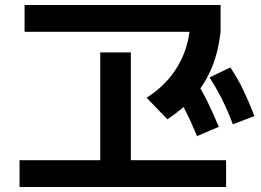

<svg xmlns="http://www.w3.org/2000/svg" viewBox="-20 -743 1040 766"><path d="M58 3V-104H380V-534H502V-104H882V3ZM78 -616V-723H860V-616ZM565 -353Q621 -389 658.5 -435Q696 -481 716.5 -536.5Q737 -592 740 -657L860 -616Q852 -541 827 -478Q802 -415 758 -363Q714 -311 648 -267ZM766 -200Q743 -256 720.5 -300Q698 -344 669 -387L754 -430Q784 -386 807 -339Q830 -292 853 -237ZM909 -247Q888 -303 865.5 -347.5Q843 -392 816 -434L899 -474Q929 -429 951.5 -382Q974 -335 995 -280Z"/></svg>

Font: M PLUS 2 SemiBold
Style: Regular
Weight: 600
Designer: Coji Morishita
Foundry: UNDERFOREST DESIGN
Version: Version 1.001